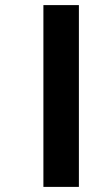

<svg xmlns="http://www.w3.org/2000/svg" viewBox="-20 -682 429 752"><path d="M150 -662V50H289V-662Z"/></svg>

Font: Noto Sans Sinhala Condensed Black
Style: Regular
Weight: 900
Width: 3
Designer: Jelle Bosma - Monotype Design Team
Foundry: Monotype Imaging Inc.
Version: Version 2.006